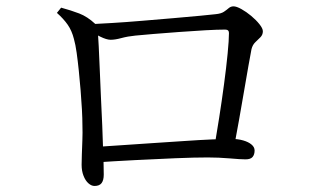

<svg xmlns="http://www.w3.org/2000/svg" viewBox="-20 -648 1040 614"><path d="M665.2 -175.3Q672.4 -217.3 680.8 -271Q689.2 -324.7 696.4 -378.3Q703.6 -431.9 707.9 -476Q712.2 -520 712.2 -542.5Q712.2 -553.4 700.1 -553.4Q676 -553.4 636.5 -551.2Q597.1 -549 553 -545.7Q508.9 -542.4 471.4 -539.4Q433.9 -536.4 413.1 -534.2Q388.5 -531.8 368.3 -526.3Q348.2 -520.8 334 -520.8Q320.9 -520.8 300.4 -530.9Q279.9 -540.9 268.3 -549.3V-570.6Q292.8 -571.8 337.1 -574.4Q381.4 -577 433.1 -581.4Q484.7 -585.8 534 -589.9Q583.3 -594 619.9 -597.6Q656.6 -601.2 669.2 -602.6Q686.9 -604.3 695.8 -610.2Q704.8 -616.2 711.4 -622Q718 -627.7 726.8 -627.7Q736.3 -627.7 752.1 -618.9Q767.8 -610.1 783.3 -597.2Q798.8 -584.3 809.7 -570.6Q820.6 -557 820.6 -548Q820.6 -536.8 812.9 -529Q805.3 -521.2 796.5 -513Q787.8 -504.7 784.3 -491Q780.7 -472.7 774.4 -437Q768.1 -401.3 760.4 -356.2Q752.7 -311.1 744.3 -263.7Q736 -216.3 727.8 -173.8ZM282.3 -53.3Q272.5 -53.3 262.9 -61.7Q253.3 -70.1 247.2 -85.6Q241 -101.1 241 -121.1Q241 -131.4 241.7 -152.8Q242.4 -174.2 243.4 -199.3Q244.4 -224.5 243.6 -246Q243.6 -268.7 242 -297.9Q240.4 -327.1 237.8 -359Q235.2 -390.9 232 -421.9Q228.8 -452.9 225.1 -479.5Q221.4 -506 216.4 -523.5Q209.8 -549.7 196.6 -568.8Q183.4 -587.8 162 -606.8L175.5 -623.5Q207.2 -614.9 233.4 -604.9Q259.6 -594.8 284.5 -571.6Q290.1 -566.4 291.1 -561.4Q292 -556.5 293 -545.9Q294 -532.3 295.7 -500.4Q297.3 -468.5 299 -426.1Q300.7 -383.7 302.8 -337.2Q304.9 -290.7 307 -246Q309 -201.2 309.8 -166.4Q310.6 -143.9 311.2 -127.4Q311.8 -111 311.8 -89.7Q311.8 -71.8 304.9 -62.5Q297.9 -53.3 282.3 -53.3ZM280.9 -177.8Q318.3 -180 366.8 -183.5Q415.3 -186.9 467.4 -190.3Q519.6 -193.7 568.7 -197Q617.8 -200.4 657.4 -202.1Q696.9 -203.8 719.9 -203.8Q740.9 -203.8 757.7 -198.9Q774.5 -194.1 784.3 -185.8Q794.2 -177.5 794.2 -166.8Q794.2 -153.8 787.8 -146.1Q781.4 -138.4 765.3 -138.4Q748.9 -138.4 714.1 -141.5Q679.4 -144.5 644.4 -144.5Q602.4 -144.5 541.3 -142Q480.2 -139.5 412.2 -136Q344.3 -132.5 281.1 -128.3Z"/></svg>

Font: Noto Serif HK ExtraLight
Style: Regular
Weight: 200
Designer: Ryoko NISHIZUKA 西塚涼子 (kana & ideographs); Frank Grießhammer (Latin, Greek & Cyrillic); Wenlong ZHANG 张文龙 (bopomofo); San
Foundry: Adobe
Version: Version 2.002-H1;hotconv 1.1.0;makeotfexe 2.6.0